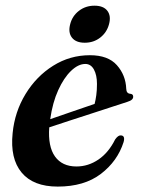

<svg xmlns="http://www.w3.org/2000/svg" viewBox="-20 -662 508 692"><path d="M425.5 -150Q403.5 -81 343.5 -35.2Q283.5 10.5 188 10.5Q100 10.5 58 -40Q16 -90.5 25.5 -182Q33 -259 72 -323Q111 -387 171.5 -425Q232 -463 304 -463Q369.5 -463 401.2 -427.2Q433 -391.5 435 -342Q435.5 -325 449.5 -324Q460 -323 460 -314Q460.5 -308.5 455.8 -303.5Q451 -298.5 438 -294.5Q422.5 -289.5 389.5 -278.8Q356.5 -268 315 -254.5Q273.5 -241 231.8 -227.5Q190 -214 157.5 -203Q152.5 -134 178.2 -98Q204 -62 255.5 -62Q298 -62 334.8 -87Q371.5 -112 395 -159.5Q406 -175 415.5 -174Q432 -173.5 425.5 -150ZM287.5 -431.5Q262 -431.5 236 -406.5Q210 -381.5 189.8 -337Q169.5 -292.5 161 -232.5Q199.5 -246 245 -261.5Q290.5 -277 321 -287.5Q324.5 -301 327 -318.8Q329.5 -336.5 329.5 -359.5Q329.5 -391.5 318.5 -411.5Q307.5 -431.5 287.5 -431.5ZM285.5 -508Q253.5 -508 239.2 -526.5Q225 -545 233 -575Q240.5 -604.5 264.5 -623Q288.5 -641.5 320.5 -641.5Q353 -641.5 367 -623Q381 -604.5 373 -575Q365 -545 341.2 -526.5Q317.5 -508 285.5 -508Z"/></svg>

Font: Fraunces 72pt SemiBold
Style: Italic
Weight: 600
Italic angle: -16°
Version: Version 1.000;[b76b70a41]